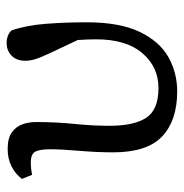

<svg xmlns="http://www.w3.org/2000/svg" viewBox="-8 -520 541 564"><g transform="rotate(-90 262.0 -237.5)"><path d="M276 13Q191 13 144 -31Q97 -75 97 -175Q97 -223 101.5 -275Q106 -327 106 -361Q106 -389 99.5 -403Q93 -417 67 -417Q58 -417 48.5 -416Q39 -415 31 -413L19 -443Q33 -462 55.5 -473.5Q78 -485 107 -485Q139 -485 156 -472.5Q173 -460 179.5 -441.5Q186 -423 186 -403Q186 -343 180.5 -289Q175 -235 175 -186Q175 -114 198.5 -78Q222 -42 286 -42Q348 -42 388.5 -89.5Q429 -137 429 -225Q429 -237 428.5 -250Q428 -263 427 -279Q403 -330 389.5 -358.5Q376 -387 371 -403Q366 -419 366 -433Q366 -459 381 -473.5Q396 -488 418 -488Q441 -488 455 -474Q470 -431 474.5 -373.5Q479 -316 479 -253Q479 -156 451 -97.5Q423 -39 377 -13Q331 13 276 13Z"/></g></svg>

Font: Source Serif 4
Style: Regular
Weight: 400
Designer: Frank Grießhammer
Foundry: Adobe
Version: Version 4.005;hotconv 1.1.0;makeotfexe 2.6.0